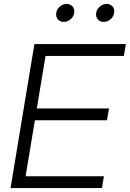

<svg xmlns="http://www.w3.org/2000/svg" viewBox="-20 -950 656 970"><path d="M33.2 0 153.8 -727.5H615.7L606 -667.5H210L166 -401.9H530.8L520.5 -342.3H156.2L109.4 -59.6H504.9L495.1 0ZM301.8 -839.4Q283.2 -839.4 272.2 -852.5Q261.2 -865.7 264.2 -884.8Q267.1 -903.8 282.5 -917Q297.9 -930.2 316.9 -930.2Q335.4 -930.2 346.7 -917Q357.9 -903.8 355 -884.8Q352.1 -865.7 336.4 -852.5Q320.8 -839.4 301.8 -839.4ZM503.9 -839.4Q484.9 -839.4 473.9 -852.5Q462.9 -865.7 465.8 -884.8Q469.2 -903.8 484.6 -917Q500 -930.2 518.6 -930.2Q537.6 -930.2 548.8 -917Q560.1 -903.8 556.6 -884.8Q553.7 -865.7 538.1 -852.5Q522.5 -839.4 503.9 -839.4Z"/></svg>

Font: Inter Display Light
Style: Italic
Weight: 300
Italic angle: -9.39999°
Designer: Rasmus Andersson
Foundry: rsms
Version: Version 4.000;git-a52131595